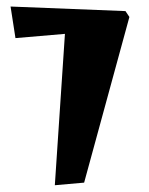

<svg xmlns="http://www.w3.org/2000/svg" viewBox="-20 -545 447 576"><path d="M11.7 -525.4 356.4 -511.7 368.2 -494.1 232.4 2.9 144.5 10.7 174.8 -443.4 26.4 -430.7Z"/></svg>

Font: Ravi Prakash
Style: Regular
Weight: 400
Designer: Appaji Ambarisha Darbha
Version: Version 1.0.4; ttfautohint (v1.2.42-39fb)